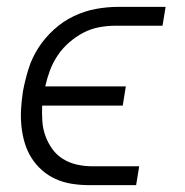

<svg xmlns="http://www.w3.org/2000/svg" viewBox="-20 -540 540 560"><path d="M240 0Q214 0 189 -4Q164 -8 142 -18Q120 -28 102 -44Q84 -60 71.5 -80Q59 -100 52 -123.5Q45 -147 42.5 -172Q40 -197 41.5 -222.5Q43 -248 47 -274Q53 -306 63 -338.5Q73 -371 92 -400.5Q111 -430 137.5 -454Q164 -478 195.5 -493Q227 -508 260 -514Q293 -520 326 -520H463L454 -465H317Q293 -465 269 -460.5Q245 -456 223 -444.5Q201 -433 181.5 -416Q162 -399 148 -378Q134 -357 125.5 -334Q117 -311 112 -288H347L338 -232H103Q102 -209 103.5 -186.5Q105 -164 112.5 -143.5Q120 -123 132.5 -105.5Q145 -88 163.5 -76.5Q182 -65 204 -60Q226 -55 249 -55H386L377 0Z"/></svg>

Font: Iosevka SS04 Light
Style: Italic
Weight: 300
Italic angle: -9°
Monospace: yes
Designer: Belleve Invis
Foundry: Belleve Invis
Version: Version 19.0.0; ttfautohint (v1.8.4)